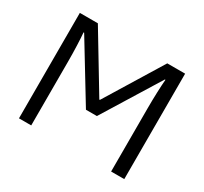

<svg xmlns="http://www.w3.org/2000/svg" viewBox="-145 -920 1197 1126"><g transform="rotate(30 453.5 -357.0)"><path d="M97 0V-714H219L450 -331H454L689 -714H810V0H721V-430Q721 -484 723 -537Q725 -590 728 -625H724L486 -240H412L177 -626H173Q176 -593 178 -539Q180 -485 180 -430V0Z"/></g></svg>

Font: Apis
Style: Regular
Weight: 400
Designer: Monotype Design Team
Foundry: Monotype Imaging Inc.
Version: Version 2.000; build 0001